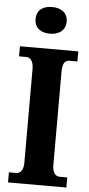

<svg xmlns="http://www.w3.org/2000/svg" viewBox="-62 -968 467 1003"><g transform="rotate(5 172.0 -466.5)"><path d="M170 -793C214 -793 252 -815 252 -863C252 -912 214 -933 170 -933C124 -933 89 -912 89 -863C89 -815 124 -793 170 -793ZM20 0H326V-53H285C266 -53 248 -70 248 -110V-600C248 -647 262 -661 285 -661H326V-714H20V-661H59C76 -661 96 -647 96 -601V-109C96 -67 76 -53 59 -53H20Z"/></g></svg>

Font: Noto Serif Lao ExtraCondensed ExtraBold
Style: Regular
Weight: 800
Width: 2
Designer: Monotype Design Team
Foundry: Monotype Imaging Inc.
Version: Version 2.003